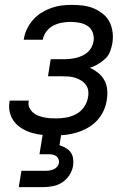

<svg xmlns="http://www.w3.org/2000/svg" viewBox="-20 -548 540 788"><path d="M203 8Q180 8 157.5 6Q135 4 113.5 -2Q92 -8 73 -19Q54 -30 40.5 -46Q27 -62 21 -84Q15 -106 19 -129L20 -135H98V-132Q95 -119 100 -107.5Q105 -96 114 -87.5Q123 -79 134 -74.5Q145 -70 157.5 -67Q170 -64 183 -63Q196 -62 210 -62Q230 -62 251 -65.5Q272 -69 292 -79.5Q312 -90 325 -109Q338 -128 341 -148Q344 -162 342 -176Q340 -190 332 -200.5Q324 -211 312.5 -218Q301 -225 288 -229Q275 -233 261 -234Q247 -235 233 -235H177L188 -305H244Q256 -305 269 -306.5Q282 -308 294 -311Q306 -314 318 -319.5Q330 -325 340 -334Q350 -343 356 -354.5Q362 -366 364 -379Q367 -397 360.5 -414.5Q354 -432 339.5 -441.5Q325 -451 307 -454.5Q289 -458 270 -458Q253 -458 235 -455Q217 -452 200 -443.5Q183 -435 171 -419.5Q159 -404 156 -386L155 -385H77L78 -388Q81 -409 91 -429.5Q101 -450 116 -467Q131 -484 150.5 -496Q170 -508 191 -515.5Q212 -523 233 -525.5Q254 -528 275 -528Q299 -528 322 -525Q345 -522 365 -513.5Q385 -505 402.5 -491Q420 -477 429.5 -458Q439 -439 442 -416Q445 -393 441 -370Q438 -353 431.5 -336Q425 -319 411.5 -306.5Q398 -294 382 -284.5Q366 -275 349 -270Q368 -261 383.5 -248.5Q399 -236 408.5 -218.5Q418 -201 420 -179.5Q422 -158 418 -137Q415 -114 404.5 -92Q394 -70 377.5 -52.5Q361 -35 339.5 -23Q318 -11 295 -4Q272 3 249 5.5Q226 8 203 8ZM57 220 68 153H168Q176 153 184.5 151.5Q193 150 201 146.5Q209 143 214.5 136Q220 129 222 121Q223 112 220 104.5Q217 97 210.5 92.5Q204 88 196 86.5Q188 85 180 85H142L166 -62H242L224 48Q237 52 249.5 59Q262 66 270 77Q278 88 280 102.5Q282 117 280 132Q277 152 265 170.5Q253 189 235.5 200.5Q218 212 197.5 216Q177 220 157 220Z"/></svg>

Font: Iosevka Term Oblique
Style: Regular
Weight: 400
Italic angle: -9°
Monospace: yes
Designer: Belleve Invis
Foundry: Belleve Invis
Version: Version 31.4.0